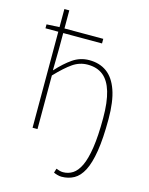

<svg xmlns="http://www.w3.org/2000/svg" viewBox="-138 -808 876 1128"><g transform="rotate(15 300.0 -244.0)"><path d="M348 234Q336 234 322 230Q308 226 300 222L308 196Q316 199 327 202.5Q338 206 350 206Q382 206 408.5 189Q435 172 454.5 131.5Q474 91 485 19Q496 -53 496 -162Q496 -259 477.5 -321Q459 -383 422 -412.5Q385 -442 328 -442Q279 -442 237.5 -413.5Q196 -385 140 -326V0H110V-722H140V-488L138 -358H140Q185 -408 230 -439Q275 -470 330 -470Q393 -470 437 -438Q481 -406 504.5 -338.5Q528 -271 528 -164Q528 -46 515.5 31Q503 108 480 152.5Q457 197 423.5 215.5Q390 234 348 234ZM32 -584V-608L110 -612H376V-584Z"/></g></svg>

Font: Source Code Pro ExtraLight
Style: Regular
Weight: 200
Monospace: yes
Designer: Paul D. Hunt, Teo Tuominen
Foundry: Adobe
Version: Version 1.026;hotconv 1.1.0;makeotfexe 2.6.0